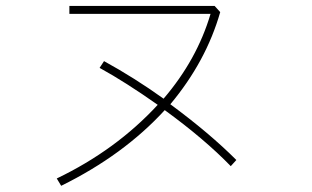

<svg xmlns="http://www.w3.org/2000/svg" viewBox="-20 -637 1040 639"><path d="M311.5 -411.1 326.2 -433.6Q427.7 -377.9 524.4 -308.6Q635.7 -438.5 680.7 -590.8H210.9V-617.2H694.3L712.9 -596.7Q666 -432.6 546.9 -290Q676.8 -194.3 766.6 -104.5L748 -84Q661.1 -173.8 528.3 -270.5Q391.6 -121.1 183.6 -18.6L168.9 -43Q366.2 -137.7 504.9 -288.1Q398.4 -363.3 311.5 -411.1Z"/></svg>

Font: Gothic A1 Thin
Style: Regular
Weight: 250
Designer: HanYang I&C Co.,Ltd.
Foundry: HanYang I&C Co.,Ltd.
Version: Version 2.50